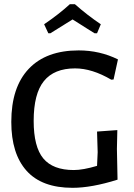

<svg xmlns="http://www.w3.org/2000/svg" viewBox="-20 -890 639 918"><path d="M211 -731 191 -774Q263 -823 314 -870H338Q398 -817 462 -774L444 -731H432Q420 -738 399 -751.5Q378 -765 360.5 -776Q343 -787 327 -797Q300 -780 221 -731ZM356 -649Q457 -649 544 -606L523 -510L512 -509Q420 -563 339 -563Q239 -563 190 -502.5Q141 -442 141 -312Q141 -188 187 -132.5Q233 -77 333 -77Q377 -77 444 -97L447 -162L444 -261L541 -268L539 -178L542 -31Q418 8 327 8Q180 8 107 -73.5Q34 -155 34 -307Q34 -473 117.5 -561Q201 -649 356 -649Z"/></svg>

Font: Alegreya Sans SC Medium
Style: Regular
Weight: 500
Designer: Juan Pablo del Peral
Foundry: Huerta Tipografica
Version: Version 2.001;PS 002.001;hotconv 1.0.88;makeotf.lib2.5.64775